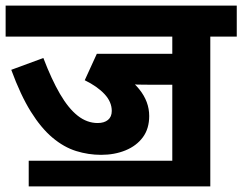

<svg xmlns="http://www.w3.org/2000/svg" viewBox="-20 -642 861 682"><path d="M727 -512V20H592V-341H516Q488 -341 469 -341.5Q450 -342 438 -345L381 -400Q440 -368 475 -324.5Q510 -281 510 -230Q510 -185 487.5 -154.5Q465 -124 426 -108Q387 -92 339 -92Q294 -92 250.5 -105.5Q207 -119 166.5 -153Q126 -187 89.5 -245.5Q53 -304 20 -394L134 -436Q163 -360 193 -308.5Q223 -257 256 -231Q289 -205 327 -205Q350 -205 363.5 -216Q377 -227 377 -248Q377 -280 351.5 -307.5Q326 -335 281 -357L324 -451H592V-512H0V-622H821V-512ZM82 -71H609V20H82Z"/></svg>

Font: Noto Sans Devanagari
Style: Regular
Weight: 400
Designer: Jelle Bosma - Monotype Design Team
Foundry: Monotype Imaging Inc.
Version: Version 2.003